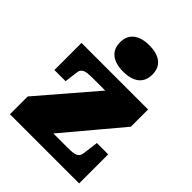

<svg xmlns="http://www.w3.org/2000/svg" viewBox="-222 -912 1032 1032"><g transform="rotate(45 293.5 -396.0)"><path d="M255 -69 242 -92H381Q403 -92 418 -93.5Q433 -95 443 -99.5Q453 -104 458.5 -113Q464 -122 465 -136L476 -221H562V0H36V-135L329 -476L404 -452H214Q192 -452 177.5 -450.5Q163 -449 153 -444.5Q143 -440 137.5 -431.5Q132 -423 131 -409L122 -337H37V-543H543V-412ZM304 -592Q246 -592 213.5 -617.5Q181 -643 181 -692Q181 -741 213.5 -766.5Q246 -792 304 -792Q363 -792 395 -766.5Q427 -741 427 -692Q427 -643 395 -617.5Q363 -592 304 -592Z"/></g></svg>

Font: Roboto Serif Black
Style: Regular
Weight: 900
Designer: Greg Gazdowicz
Foundry: Commercial Type
Version: Version 1.008